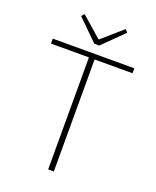

<svg xmlns="http://www.w3.org/2000/svg" viewBox="-154 -929 827 1018"><g transform="rotate(20 260.0 -420.0)"><path d="M244 0V-632H30V-660H490V-632H276V0ZM246 -710 130 -824 144 -840 258 -740H262L376 -840L390 -824L274 -710Z"/></g></svg>

Font: Source Sans 3 Variable
Style: Regular
Weight: 200
Designer: Paul D. Hunt
Foundry: Adobe Systems Incorporated
Version: Version 3.026